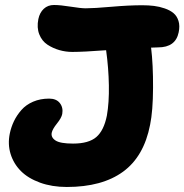

<svg xmlns="http://www.w3.org/2000/svg" viewBox="-20 -703 734 765"><path d="M246.1 42Q187 42 139.4 24.7Q91.8 7.3 63 -21.7Q34.2 -50.8 22.2 -89.6Q10.3 -128.4 19 -170.9Q24.4 -196.8 35.6 -220.2Q46.9 -243.7 65.2 -264.6Q83.5 -285.6 112.1 -297.9Q140.6 -310.1 175.8 -310.1Q204.6 -310.1 218.5 -292.2Q232.4 -274.4 228 -249Q225.1 -233.4 207 -210.9Q189 -188.5 186 -173.8Q182.6 -155.3 201.4 -143.1Q220.2 -130.9 271 -130.9Q333.5 -130.9 363.8 -157Q394 -183.1 405.8 -242.2Q415 -293.9 413.8 -363Q412.6 -432.1 402.8 -502.9Q312 -496.1 268.1 -496.1Q241.7 -496.1 216.3 -503.4Q190.9 -510.7 168.9 -525.1Q147 -539.6 136.5 -566.2Q126 -592.8 132.8 -627Q138.2 -652.8 154.5 -668Q170.9 -683.1 194.8 -683.1Q220.2 -683.1 261.2 -676.5Q302.2 -669.9 321.8 -669.9Q354 -669.9 423.6 -676Q493.2 -682.1 546.9 -682.1Q572.3 -682.1 593.8 -679.4Q615.2 -676.8 636.5 -669.4Q657.7 -662.1 671.4 -650.6Q685.1 -639.2 691.2 -619.6Q697.3 -600.1 691.9 -574.2Q679.7 -514.2 609.9 -514.2Q605 -514.2 595.7 -513.7Q586.4 -513.2 582 -513.2Q590.3 -445.3 589.8 -353.3Q589.4 -261.2 578.1 -206.1Q553.7 -79.6 470.2 -18.8Q386.7 42 246.1 42Z"/></svg>

Font: Shantell Sans Bouncy
Style: Italic
Weight: 800
Italic angle: -11.31°
Designer: Stephen Nixon, Anya Danilova, Shantell Martin
Foundry: Arrow Type
Version: Version 1.006;[9816181b4]